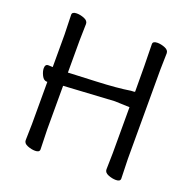

<svg xmlns="http://www.w3.org/2000/svg" viewBox="-129 -835 959 975"><g transform="rotate(20 350.5 -347.0)"><path d="M162.1 17.1Q142.1 17.1 120.6 8.5Q99.1 0 99.1 -17.1L101.1 -106V-332L102.1 -333H98.1Q81.1 -333 70.6 -354Q60.1 -375 60.1 -392.1Q60.1 -414.1 77.1 -414.1L101.1 -413.1V-588.9L98.1 -694.8Q98.1 -710.9 123 -710.9Q143.1 -710.9 164.1 -702.4Q185.1 -693.8 185.1 -676.8L183.1 -587.9V-413.1H182.1L202.1 -414.1Q221.2 -415 334.2 -419.9Q447.3 -424.8 516.1 -436Q537.1 -436 537.1 -439Q537.1 -586.9 534.2 -694.8Q534.2 -710.9 559.1 -710.9Q579.1 -710.9 600.1 -702.4Q621.1 -693.8 621.1 -676.8L619.1 -587.9V-106L622.1 0Q622.1 16.1 598.1 16.1Q578.1 16.1 556.6 7.6Q535.2 -1 535.2 -18.1L537.1 -106.9V-355L457 -357.9L183.1 -341.8V-105L186 1Q186 17.1 162.1 17.1Z"/></g></svg>

Font: LXGW WenKai GB Screen
Style: Regular
Weight: 400
Designer: LXGW / Fontworks Inc.
Foundry: LXGW / Fontworks Inc.
Version: Version 1.321;February 19, 2024;FontCreator 14.0.0.2901 64-b